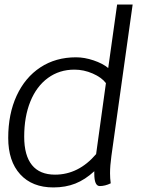

<svg xmlns="http://www.w3.org/2000/svg" viewBox="-20 -811 638 841"><path d="M468 -128Q462 -85 462 -52Q462 -30 465 -8Q440 4 417 4Q393 4 393 -50V-61Q353 -24 310 -7Q267 10 214 10Q121 10 68.5 -47.5Q16 -105 16 -207Q16 -312 53 -392Q90 -472 157 -516Q224 -560 313 -560Q350 -560 390 -546.5Q430 -533 454 -513L493 -791H561ZM401 -136 444 -447Q425 -472 386 -489Q347 -506 306 -506Q240 -506 190 -469.5Q140 -433 113 -366.5Q86 -300 86 -212Q86 -130 120 -88Q154 -46 221 -46Q324 -46 401 -136Z"/></svg>

Font: Krub
Style: Italic
Weight: 400
Italic angle: -8°
Designer: Ekaluck Peanpanawate
Foundry: Cadson Demak Co.,Ltd.
Version: Version 1.000; ttfautohint (v1.6)